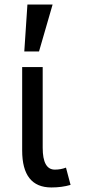

<svg xmlns="http://www.w3.org/2000/svg" viewBox="-20 -806 389 841"><path d="M205.1 15.1Q77.1 15.1 77.1 -147V-512.2H167V-158.7Q167 -63 220.2 -63Q246.1 -63 269 -71.8L289.1 3.9Q251 15.1 205.1 15.1ZM150.9 -580.6H86.4L100.1 -786.1H210.4Z"/></svg>

Font: Cadman
Style: Regular
Weight: 400
Designer: Paul James MIller
Foundry: High-Logic / Made with FontCreator
Version: Version 2.114;March 28, 2021;FontCreator 13.0.0.2683 64-bit